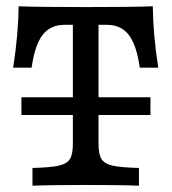

<svg xmlns="http://www.w3.org/2000/svg" viewBox="-20 -591 546 611"><path d="M211.9 -133.7V-512.1H186.3Q156 -512.1 135 -498.1Q113.9 -484.1 100.7 -454.2Q87.5 -424.3 80.6 -375.6H21.8Q38.3 -479.5 39.2 -571Q102 -568.5 253.1 -568.5Q403.5 -568.5 466.3 -571Q467.2 -479.5 483.7 -375.6H424.8Q418 -424.3 404.7 -454.2Q391.5 -484.1 370.5 -498.1Q349.4 -512.1 319.1 -512.1H293.5V-133.7Q293.5 -100.6 302.8 -85.2Q312 -69.9 338.4 -63.9Q364.7 -57.9 422.2 -56.5V0Q365.2 -2.4 253.3 -2.4Q139.3 -2.4 83.3 0V-56.5Q140.8 -57.9 167.1 -63.9Q193.5 -69.9 202.7 -85.2Q211.9 -100.6 211.9 -133.7ZM48.2 -281.5H458.8V-225H48.2Z"/></svg>

Font: Playfair Micro SmCond SmLight
Style: Regular
Weight: 360
Width: 4
Designer: Claus Eggers Sørensen
Foundry: Claus Eggers Sørensen
Version: Version 2.100;Glyphs 3.2 (3219)